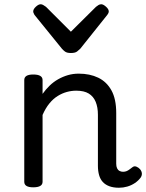

<svg xmlns="http://www.w3.org/2000/svg" viewBox="-20 -865 687 902"><path d="M539 17Q513 17 494 10Q475 3 463 -10Q451 -23 445.5 -42.5Q440 -62 440 -86V-326Q440 -361 429.5 -386.5Q419 -412 397 -425.5Q375 -439 338 -439Q316 -439 294 -433Q272 -427 251 -414Q230 -401 212 -379Q194 -357 180 -325V-11Q180 2 169 8.5Q158 15 136 15Q115 15 104.5 8.5Q94 2 94 -11V-489Q94 -502 104.5 -508.5Q115 -515 136 -515Q158 -515 169 -508.5Q180 -502 180 -489V-424Q195 -445 213 -462.5Q231 -480 253 -492.5Q275 -505 299 -512Q323 -519 350 -519Q402 -519 441.5 -500Q481 -481 503.5 -440.5Q526 -400 526 -334V-96Q526 -83 530 -74.5Q534 -66 541.5 -62Q549 -58 558 -58Q567 -58 574.5 -61Q582 -64 589 -69.5Q596 -75 603 -80Q611 -86 621 -82Q631 -78 638 -70Q646 -60 646.5 -50Q647 -40 641 -31Q630 -16 613.5 -5Q597 6 578 11.5Q559 17 539 17ZM456 -845Q465 -845 478 -833.5Q491 -822 491 -811Q491 -809 490 -805.5Q489 -802 484 -795L357 -636Q351 -630 342 -623Q333 -616 313 -616Q294 -616 285 -623Q276 -630 271 -636L142 -795Q138 -802 137 -805.5Q136 -809 136 -811Q136 -822 148.5 -833.5Q161 -845 171 -845Q177 -845 183 -841.5Q189 -838 196 -833L313 -716L431 -833Q437 -838 443 -841.5Q449 -845 456 -845Z"/></svg>

Font: Playwrite ID
Style: Regular
Weight: 400
Designer: Veronika Burian, José Scaglione
Foundry: TypeTogether
Version: Version 1.002